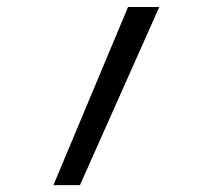

<svg xmlns="http://www.w3.org/2000/svg" viewBox="-20 -538 626 558"><path d="M135.3 0 352.1 -517.6H442.9L212.4 0Z"/></svg>

Font: CaskaydiaMono NF SemiLight
Style: Regular
Weight: 350
Designer: Aaron Bell
Foundry: Saja Typeworks
Version: Version 2111.001; ttfautohint (v1.8.4);Nerd Fonts 3.1.1